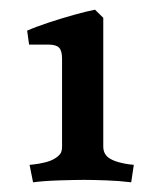

<svg xmlns="http://www.w3.org/2000/svg" viewBox="-20 -686 333 396"><path d="M193 -649.3V-383.7Q193 -367 207 -358.7Q215 -354 226.5 -351Q238 -348 247 -347Q256 -346 256 -346L250.6 -310Q227 -313 199 -314Q171 -315 153.8 -315Q136.6 -315 103.8 -314Q71 -313 48.2 -310L41 -346Q41 -346 50.5 -347Q60 -348 72.5 -351Q85 -354 93 -359Q101 -364 104.5 -369Q108 -374 108 -384V-565Q108 -581 102 -587.5Q96 -594 80 -594H40L36 -622.8Q52 -630 79 -639Q106 -648 133 -655.5Q160 -663 176 -666Z"/></svg>

Font: Buenard
Style: Regular
Weight: 400
Version: Version 2.000